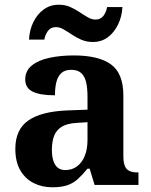

<svg xmlns="http://www.w3.org/2000/svg" viewBox="-20 -784 640 814"><path d="M202 10Q158 10 122.5 -8Q87 -26 66 -62Q45 -98 45 -153Q45 -235 100.5 -273.5Q156 -312 269 -316L351 -319V-374Q351 -411 345 -436Q339 -461 324 -474.5Q309 -488 282 -488Q256 -488 241 -475Q226 -462 219.5 -438Q213 -414 213 -380Q150 -380 118.5 -395.5Q87 -411 87 -447Q87 -484 115 -506.5Q143 -529 190 -539Q237 -549 293 -549Q398 -549 450.5 -511Q503 -473 503 -379V-124Q503 -96 509 -81Q515 -66 528 -59.5Q541 -53 563 -53H567V0H381L360 -69H351Q329 -42 309.5 -24.5Q290 -7 265 1.5Q240 10 202 10ZM257 -63Q286 -63 307 -79Q328 -95 339.5 -123.5Q351 -152 351 -191V-266L306 -263Q266 -261 243 -247.5Q220 -234 210 -209.5Q200 -185 200 -149Q200 -121 206.5 -101.5Q213 -82 225.5 -72.5Q238 -63 257 -63ZM374 -606Q347 -606 325 -615.5Q303 -625 284.5 -637.5Q266 -650 249.5 -659.5Q233 -669 217 -669Q195 -669 183 -652.5Q171 -636 168 -616H103Q105 -657 121.5 -690.5Q138 -724 165.5 -744Q193 -764 229 -764Q256 -764 277.5 -754.5Q299 -745 317.5 -732.5Q336 -720 352.5 -710.5Q369 -701 385 -701Q407 -701 419 -717.5Q431 -734 434 -754H499Q497 -714 480.5 -680Q464 -646 437 -626Q410 -606 374 -606Z"/></svg>

Font: Noto Serif Myanmar
Style: Regular
Weight: 400
Designer: Ben Mitchell and the Monotype Design Team
Foundry: Monotype Imaging Inc.
Version: Version 2.106